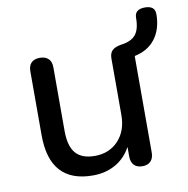

<svg xmlns="http://www.w3.org/2000/svg" viewBox="-73 -691 755 772"><g transform="rotate(-10 304.5 -305.5)"><path d="M70 -186V-447Q70 -470 82 -482Q94 -494 117 -494Q139 -494 151.5 -482Q164 -470 164 -447V-187Q164 -125 189 -96Q214 -67 267 -67Q326 -67 363 -106.5Q400 -146 400 -211V-441Q400 -463 411.5 -474Q423 -485 447 -489Q489 -494 507.5 -516Q526 -538 526 -585Q526 -620 568 -620Q609 -620 609 -586Q609 -525 579 -485.5Q549 -446 494 -435V-41Q494 -18 482 -5.5Q470 7 448 7Q426 7 414 -5.5Q402 -18 402 -41V-80Q379 -37 338.5 -14Q298 9 246 9Q70 9 70 -186Z"/></g></svg>

Font: SN Pro
Style: Regular
Weight: 400
Designer: Tobias Whetton
Foundry: Supernotes
Version: Version 1.003